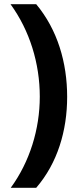

<svg xmlns="http://www.w3.org/2000/svg" viewBox="-20 -734 379 912"><path d="M299 -274C299 -437 253 -593 152 -714H30C121 -589 169 -433 169 -275C169 -120 121 35 31 158H152C253 41 299 -113 299 -274Z"/></svg>

Font: Noto Kufi Arabic
Style: Bold
Weight: 700
Designer: Monotype Design Team, David Williams, Khaled Hosny
Foundry: Google LLC
Version: Version 2.109